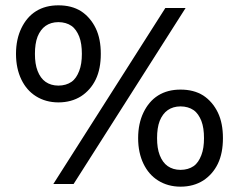

<svg xmlns="http://www.w3.org/2000/svg" viewBox="-20 -690 896 720"><path d="M256 0 676 -660H600L180 0ZM199 -670C167 -670 139 -663 115 -648C91 -633 73 -611 60 -584C47 -557 40 -525 40 -488C40 -451 47 -419 60 -392C73 -365 91 -344 115 -329C139 -314 167 -306 199 -306C232 -306 260 -314 284 -329C307 -344 326 -365 339 -392C352 -419 358 -451 358 -488C358 -525 352 -557 339 -584C326 -611 307 -633 284 -648C260 -663 232 -670 199 -670ZM199 -607C218 -607 235 -602 248 -593C261 -584 270 -570 277 -553C284 -535 287 -513 287 -488C287 -463 284 -442 277 -424C270 -406 261 -392 248 -383C235 -374 218 -369 199 -369C180 -369 164 -374 151 -383C138 -392 128 -406 121 -424C114 -442 111 -463 111 -488C111 -513 114 -535 121 -553C128 -570 138 -584 151 -593C164 -602 180 -607 199 -607ZM657 -354C625 -354 597 -347 573 -332C549 -317 531 -295 518 -268C505 -241 498 -209 498 -172C498 -135 505 -103 518 -76C531 -49 549 -28 573 -13C597 2 625 10 657 10C690 10 718 2 742 -13C765 -28 784 -49 797 -76C810 -103 816 -135 816 -172C816 -209 810 -241 797 -268C784 -295 765 -317 742 -332C718 -347 690 -354 657 -354ZM657 -291C676 -291 693 -286 706 -277C719 -268 728 -254 735 -237C742 -219 745 -197 745 -172C745 -147 742 -126 735 -108C728 -90 719 -76 706 -67C693 -58 676 -53 657 -53C638 -53 622 -58 609 -67C596 -76 586 -90 579 -108C572 -126 569 -147 569 -172C569 -197 572 -219 579 -237C586 -254 596 -268 609 -277C622 -286 638 -291 657 -291Z"/></svg>

Font: WorkSans-Regular
Style: Regular
Weight: 500
Designer: Wei Huang
Foundry: Wei Huang
Version: ""